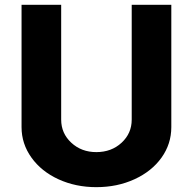

<svg xmlns="http://www.w3.org/2000/svg" viewBox="-20 -770 804 800"><path d="M381.3 9.8Q295.4 9.8 223.9 -22.9Q152.3 -55.7 111.1 -113.3Q69.8 -170.9 69.8 -240.2V-750H234.9V-271.5Q234.9 -214.4 277.1 -175.3Q319.3 -136.2 381.3 -136.2Q444.3 -136.2 486.6 -175.3Q528.8 -214.4 528.8 -271.5V-750H693.8V-240.2Q693.8 -170.4 653.1 -113.3Q612.3 -56.2 540.5 -23.2Q468.8 9.8 381.3 9.8Z"/></svg>

Font: Now
Style: Bold
Weight: 700
Designer: Alfredo Marco Pradil
Foundry: Alfredo Marco Pradil
Version: Version 1.002;PS 001.002;hotconv 1.0.88;makeotf.lib2.5.64775